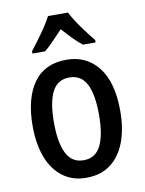

<svg xmlns="http://www.w3.org/2000/svg" viewBox="-87 -827 677 898"><g transform="rotate(-10 252.0 -378.0)"><path d="M460 -271Q460 -187 436.5 -124Q413 -61 366.5 -25.5Q320 10 250 10Q185 10 138.5 -25Q92 -60 68 -123Q44 -186 44 -271Q44 -402 96.5 -476Q149 -550 253 -550Q348 -550 404 -478.5Q460 -407 460 -271ZM145 -270Q145 -175 170.5 -124Q196 -73 252 -73Q308 -73 333.5 -123.5Q359 -174 359 -271Q359 -367 333.5 -416.5Q308 -466 252 -466Q196 -466 170.5 -416.5Q145 -367 145 -270ZM299 -766Q316 -732 346 -690.5Q376 -649 402 -617V-606H342Q320 -623 297.5 -646Q275 -669 252 -695Q227 -669 204.5 -645.5Q182 -622 162 -606H102V-617Q128 -650 158 -692Q188 -734 204 -766Z"/></g></svg>

Font: Noto Sans Lao UI Cond Med
Style: Regular
Weight: 500
Width: 3
Designer: Monotype Design Team
Foundry: Monotype Imaging Inc.
Version: Version 2.000; ttfautohint (v1.8.4.7-5d5b)